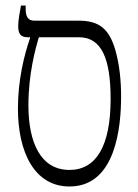

<svg xmlns="http://www.w3.org/2000/svg" viewBox="-20 -667 500 696"><path d="M232 9C400 9 419 -207 419 -318C419 -375 413 -434 398 -486C376 -561 341 -592 266 -592H105C81 -592 73 -607 73 -636V-647H56C51 -619 46 -594 46 -572C46 -546 54 -532 80 -532H89V-529C68 -469 45 -377 45 -274C45 -113 106 9 232 9ZM83 -286C83 -397 108 -490 121 -532H266C348 -532 381 -455 381 -308C381 -137 328 -51 232 -51C128 -51 83 -149 83 -286Z"/></svg>

Font: Noto Serif Hebrew Condensed Light
Style: Regular
Weight: 300
Width: 3
Designer: Monotype Design Team
Foundry: Monotype Imaging Inc.
Version: Version 2.004